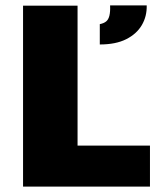

<svg xmlns="http://www.w3.org/2000/svg" viewBox="-20 -688 608 708"><path d="M65 0V-667H266V-151H533V0ZM348 -524V-599Q363 -602 371.5 -609Q380 -616 383.5 -630.5Q387 -645 386 -668H521Q522 -628 503 -595.5Q484 -563 445.5 -543.5Q407 -524 348 -524Z"/></svg>

Font: Maven Pro Black
Style: Regular
Weight: 900
Designer: Joe Prince
Foundry: Joe Prince
Version: Version 2.103